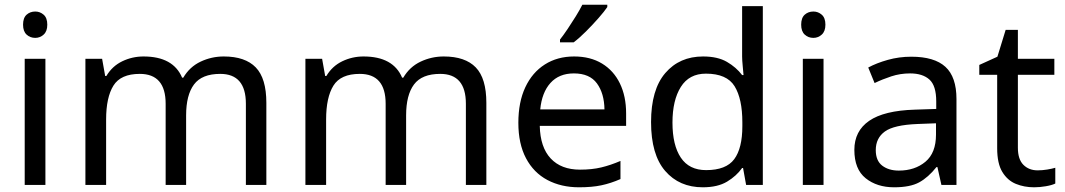

<svg xmlns="http://www.w3.org/2000/svg" viewBox="-20 -786 4527 816"><path d="M130 -737Q150 -737 165.5 -723.5Q181 -710 181 -681Q181 -653 165.5 -639Q150 -625 130 -625Q108 -625 93 -639Q78 -653 78 -681Q78 -710 93 -723.5Q108 -737 130 -737ZM173 -536V0H85V-536Z M931 -546Q1022 -546 1067 -499.5Q1112 -453 1112 -349V0H1025V-345Q1025 -472 916 -472Q838 -472 804.5 -427Q771 -382 771 -296V0H684V-345Q684 -472 574 -472Q493 -472 462 -422Q431 -372 431 -278V0H343V-536H414L427 -463H432Q457 -505 499.5 -525.5Q542 -546 590 -546Q716 -546 754 -456H759Q786 -502 832.5 -524Q879 -546 931 -546Z M1866 -546Q1957 -546 2002 -499.5Q2047 -453 2047 -349V0H1960V-345Q1960 -472 1851 -472Q1773 -472 1739.5 -427Q1706 -382 1706 -296V0H1619V-345Q1619 -472 1509 -472Q1428 -472 1397 -422Q1366 -372 1366 -278V0H1278V-536H1349L1362 -463H1367Q1392 -505 1434.5 -525.5Q1477 -546 1525 -546Q1651 -546 1689 -456H1694Q1721 -502 1767.5 -524Q1814 -546 1866 -546Z M2420 -546Q2489 -546 2538.5 -516Q2588 -486 2614.5 -431.5Q2641 -377 2641 -304V-251H2274Q2276 -160 2320.5 -112.5Q2365 -65 2445 -65Q2496 -65 2535.5 -74.5Q2575 -84 2617 -102V-25Q2576 -7 2536 1.5Q2496 10 2441 10Q2365 10 2306.5 -21Q2248 -52 2215.5 -113.5Q2183 -175 2183 -264Q2183 -352 2212.5 -415Q2242 -478 2295.5 -512Q2349 -546 2420 -546ZM2419 -474Q2356 -474 2319.5 -433.5Q2283 -393 2276 -321H2549Q2548 -389 2517 -431.5Q2486 -474 2419 -474ZM2561 -756Q2549 -738 2524 -709.5Q2499 -681 2470.5 -652.5Q2442 -624 2418 -606H2360V-618Q2375 -637 2392.5 -663Q2410 -689 2427 -716.5Q2444 -744 2455 -766H2561Z M2967 10Q2867 10 2807 -59.5Q2747 -129 2747 -267Q2747 -405 2807.5 -475.5Q2868 -546 2968 -546Q3030 -546 3069.5 -523Q3109 -500 3134 -467H3140Q3139 -480 3136.5 -505.5Q3134 -531 3134 -546V-760H3222V0H3151L3138 -72H3134Q3110 -38 3070 -14Q3030 10 2967 10ZM2981 -63Q3066 -63 3100.5 -109.5Q3135 -156 3135 -250V-266Q3135 -366 3102 -419.5Q3069 -473 2980 -473Q2909 -473 2873.5 -416.5Q2838 -360 2838 -265Q2838 -169 2873.5 -116Q2909 -63 2981 -63Z M3437 -737Q3457 -737 3472.5 -723.5Q3488 -710 3488 -681Q3488 -653 3472.5 -639Q3457 -625 3437 -625Q3415 -625 3400 -639Q3385 -653 3385 -681Q3385 -710 3400 -723.5Q3415 -737 3437 -737ZM3480 -536V0H3392V-536Z M3853 -545Q3951 -545 3998 -502Q4045 -459 4045 -365V0H3981L3964 -76H3960Q3925 -32 3886.5 -11Q3848 10 3780 10Q3707 10 3659 -28.5Q3611 -67 3611 -149Q3611 -229 3674 -272.5Q3737 -316 3868 -320L3959 -323V-355Q3959 -422 3930 -448Q3901 -474 3848 -474Q3806 -474 3768 -461.5Q3730 -449 3697 -433L3670 -499Q3705 -518 3753 -531.5Q3801 -545 3853 -545ZM3879 -259Q3779 -255 3740.5 -227Q3702 -199 3702 -148Q3702 -103 3729.5 -82Q3757 -61 3800 -61Q3868 -61 3913 -98.5Q3958 -136 3958 -214V-262Z M4390 -62Q4410 -62 4431 -65.5Q4452 -69 4465 -73V-6Q4451 1 4425 5.5Q4399 10 4375 10Q4333 10 4297.5 -4.5Q4262 -19 4240 -55Q4218 -91 4218 -156V-468H4142V-510L4219 -545L4254 -659H4306V-536H4461V-468H4306V-158Q4306 -109 4329.5 -85.5Q4353 -62 4390 -62Z"/></svg>

Font: Noto Sans Tirhuta
Style: Regular
Weight: 400
Designer: Monotype Design Team
Foundry: Monotype Imaging Inc.
Version: Version 2.003; ttfautohint (v1.8.4.7-5d5b)